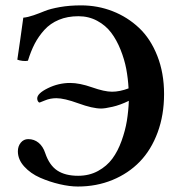

<svg xmlns="http://www.w3.org/2000/svg" viewBox="-20 -678 661 708"><path d="M126 -299.8Q123 -299.8 120.1 -304.2Q117.2 -308.6 117.2 -314.9Q117.2 -333.5 156.5 -352.8Q195.8 -372.1 238.8 -372.1Q273.4 -372.1 319.3 -356Q365.2 -339.8 393.1 -339.8Q421.4 -339.8 454.1 -352.1Q452.1 -388.7 445.6 -423.6Q439 -458.5 424.6 -494.6Q410.2 -530.8 389.9 -557.6Q369.6 -584.5 338.4 -601.3Q307.1 -618.2 269 -618.2Q229 -618.2 197.3 -605Q165.5 -591.8 143.8 -567.9Q122.1 -543.9 107.9 -516.6Q93.8 -489.3 83 -454.1Q75.2 -452.1 63 -453.6Q50.8 -455.1 43.9 -458Q47.4 -482.4 54.9 -533.7Q62.5 -585 65.9 -612.8Q82.5 -614.3 104.2 -621.8Q126 -629.4 145.5 -637.5Q165 -645.5 200.7 -651.9Q236.3 -658.2 278.8 -658.2Q340.3 -658.2 395.3 -636.7Q450.2 -615.2 492.7 -575.2Q535.2 -535.2 560.1 -471.9Q585 -408.7 585 -331.1Q585 -253.9 561.3 -189.7Q537.6 -125.5 495.6 -82Q453.6 -38.6 394.8 -14.4Q335.9 9.8 267.1 9.8Q236.8 9.8 200 1.2Q163.1 -7.3 127.9 -22.7Q92.8 -38.1 69.3 -64Q45.9 -89.8 45.9 -120.1Q45.9 -138.7 56.6 -151.9Q67.4 -165 84 -165Q106 -165 122.3 -151.6Q138.7 -138.2 147 -112.8Q162.1 -68.4 191.4 -49.1Q220.7 -29.8 268.1 -29.8Q309.1 -29.8 341.6 -47.6Q374 -65.4 394.3 -93Q414.6 -120.6 428.2 -158.4Q441.9 -196.3 447.8 -232.2Q453.6 -268.1 455.1 -306.2Q422.9 -290.5 394.8 -284.2Q366.7 -277.8 353 -277.8Q321.3 -277.8 269 -296.9Q216.8 -315.9 188 -315.9Q165 -315.9 145.5 -307.6Z"/></svg>

Font: Common Serif SemiBold
Style: Regular
Weight: 600
Designer: Philipp H. Poll, Khaled Hosny
Foundry: Stefan Peev, Context Ltd.
Version: Version 1.026